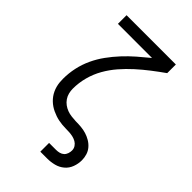

<svg xmlns="http://www.w3.org/2000/svg" viewBox="-273 -838 1146 1146"><g transform="rotate(45 300.0 -265.0)"><path d="M300 205V131H359Q373 131 386.5 127.5Q400 124 410 115Q420 106 424.5 92.5Q429 79 429 66Q429 50 420.5 37Q412 24 399 16.5Q386 9 371 5.5Q356 2 340.5 1Q325 0 310 0Q295 0 279.5 -1.5Q264 -3 249 -6Q234 -9 219.5 -14Q205 -19 191 -25.5Q177 -32 164.5 -40.5Q152 -49 141 -59.5Q130 -70 121 -82.5Q112 -95 105.5 -109Q99 -123 95 -138Q91 -153 89.5 -168Q88 -183 88 -198Q88 -246 98 -292Q108 -338 128 -381Q148 -424 176 -462.5Q204 -501 236 -535.5Q268 -570 303.5 -601Q339 -632 376 -662H88V-735H504V-662Q463 -633 424 -603Q385 -573 348 -539.5Q311 -506 278.5 -468.5Q246 -431 221.5 -388Q197 -345 184 -296.5Q171 -248 171 -198Q171 -180 175.5 -162Q180 -144 190.5 -128.5Q201 -113 216 -102Q231 -91 248.5 -84.5Q266 -78 284.5 -76Q303 -74 321 -73H322Q344 -73 366.5 -71Q389 -69 410 -62.5Q431 -56 450.5 -44.5Q470 -33 484.5 -16Q499 1 505.5 22.5Q512 44 512 66Q512 95 501.5 123.5Q491 152 468.5 171Q446 190 417 197.5Q388 205 359 205Z"/></g></svg>

Font: Iosevka Mono
Style: Regular
Weight: 400
Designer: Belleve Invis
Foundry: Belleve Invis
Version: Version 11.1.1